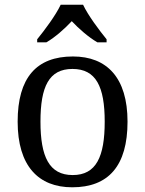

<svg xmlns="http://www.w3.org/2000/svg" viewBox="-20 -786 617 816"><path d="M138 -619V-606H177C215 -628 255 -664 285 -696C315 -664 356 -628 394 -606H433V-619C402 -657 354 -721 333 -766H238C217 -721 169 -657 138 -619ZM287 10C441 10 522 -81 522 -269C522 -456 434 -546 290 -546C135 -546 55 -456 55 -269C55 -81 143 10 287 10ZM289 -42C189 -42 152 -120 152 -269C152 -418 188 -493 288 -493C388 -493 425 -418 425 -269C425 -120 389 -42 289 -42Z"/></svg>

Font: Noto Nastaliq Urdu
Style: Regular
Weight: 400
Designer: Monotype Design Team (Patrick Giasson: type design, Kamal Mansour: OpenType code, Glenda Bellarosa). Updated by Simon Co
Foundry: Monotype Imaging Inc., Simon Cozens
Version: Version 3.009